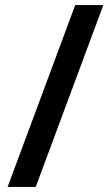

<svg xmlns="http://www.w3.org/2000/svg" viewBox="-20 -736 435 758"><path d="M388 -716 121 2H10L277 -716Z"/></svg>

Font: Noto Sans SemiCondensed SemiBold
Style: Regular
Weight: 600
Width: 4
Designer: Monotype Design Team
Foundry: Monotype Imaging Inc.
Version: Version 2.013; ttfautohint (v1.8.4.7-5d5b)